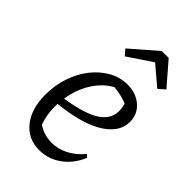

<svg xmlns="http://www.w3.org/2000/svg" viewBox="-219 -800 890 890"><g transform="rotate(45 226.0 -354.5)"><path d="M216 9Q143 9 99 -46Q55 -101 55 -193Q55 -255 73.5 -310Q92 -365 125 -406.5Q158 -448 200.5 -472Q243 -496 292 -496Q348 -496 385 -464Q422 -432 422 -382Q422 -344 399.5 -313Q377 -282 335.5 -259Q294 -236 235.5 -221.5Q177 -207 104 -201V-238Q233 -255 292 -289.5Q351 -324 351 -382Q351 -412 338 -439L363 -416Q335 -429 305 -436.5Q275 -444 243 -445L270 -451Q225 -430 192.5 -390Q160 -350 142.5 -297Q125 -244 125 -183Q125 -151 132 -119.5Q139 -88 153 -59L136 -88Q159 -71 183.5 -63.5Q208 -56 234 -56Q274 -56 313 -75.5Q352 -95 386 -135L399 -123Q374 -62 325 -26.5Q276 9 216 9ZM339 -718 435 -607 403 -579 309 -659 190 -579 166 -607 294 -718Z"/></g></svg>

Font: Piazzolla Thin
Style: Italic
Weight: 400
Italic angle: -11.3°
Version: Version 2.005